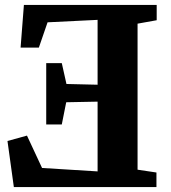

<svg xmlns="http://www.w3.org/2000/svg" viewBox="-20 -763 696 783"><path d="M541 -71 618 -59.5V0H36.5L10.5 -188L90 -210L151.5 -78L378 -64V-348.5L250 -346L232 -255.5H168.5V-505.5H232L251 -420.5L378 -417.5V-682L174 -672L138.5 -569H64L77.5 -743H619V-680.5L541 -666.5Z"/></svg>

Font: Merriweather 28pt ExtraBold
Style: Regular
Weight: 800
Version: Version 2.100